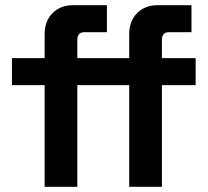

<svg xmlns="http://www.w3.org/2000/svg" viewBox="-20 -720 802 740"><path d="M152 0V-392H26V-496H152V-588Q152 -639 182.5 -669.5Q213 -700 262 -700H392V-596H306Q278 -596 278 -566V-496H378V-392H278V0ZM478 0V-392H378V-496H478V-588Q478 -639 508.5 -669.5Q539 -700 588 -700H718V-596H632Q604 -596 604 -566V-496H734V-392H604V0Z"/></svg>

Font: Space Grotesk
Style: Bold
Weight: 700
Designer: Florian Karsten
Foundry: Florian Karsten
Version: Version 2.000